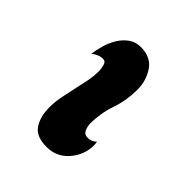

<svg xmlns="http://www.w3.org/2000/svg" viewBox="-25 -479 443 443"><g transform="rotate(-45 196.5 -257.0)"><path d="M274 -200Q240 -200 208 -211Q176 -222 142 -222Q134 -222 124.5 -218Q115 -214 115 -203Q115 -190 124 -181L114 -180Q82 -180 57.5 -201Q33 -222 33 -255Q33 -289 52.5 -302Q72 -315 102 -315Q120 -315 138 -311.5Q156 -308 173.5 -304Q191 -300 208 -296.5Q225 -293 243 -293Q249 -293 259 -295.5Q269 -298 269 -306Q269 -314 266 -321Q263 -328 258 -334Q272 -332 288 -327.5Q304 -323 318 -314.5Q332 -306 341 -293.5Q350 -281 350 -264Q350 -231 327 -215.5Q304 -200 274 -200Z"/></g></svg>

Font: Gloria
Style: Regular
Weight: 400
Designer: Peter Wiegel
Foundry: Peter Wiegel
Version: Version 1.000